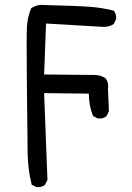

<svg xmlns="http://www.w3.org/2000/svg" viewBox="-20 -768 540 784"><path d="M128.9 -3.9 109.4 -13.7Q93.8 -76.2 92.8 -145Q91.8 -213.9 89.8 -414.6Q87.9 -615.2 89.8 -656.2Q91.8 -697.3 107.4 -734.4Q125 -746.1 144.5 -748Q297.9 -744.1 347.7 -740.2Q397.5 -736.3 444.3 -724.6Q456.1 -710.9 454.1 -689.5L444.3 -669.9Q426.8 -658.2 403.3 -658.2L168 -671.9L160.2 -463.9L364.3 -461.9Q391.6 -461.9 411.1 -448.2Q424.8 -430.7 420.9 -405.3L424.8 -313.5L415 -293.9Q401.4 -282.2 379.9 -284.2L360.4 -293.9Q342.8 -335 342.8 -385.7L160.2 -387.7Q166 -221.7 168.9 -159.2Q171.9 -96.7 173.8 -33.2L164.1 -13.7Q150.4 -2 128.9 -3.9Z"/></svg>

Font: NaikaiFont
Style: Regular
Weight: 400
Version: Version 1.67